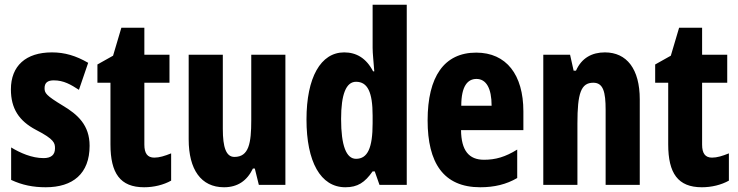

<svg xmlns="http://www.w3.org/2000/svg" viewBox="-20 -780 3115 810"><path d="M358 -165C358 -252 308 -297 244 -335C175 -377 168 -387 168 -408C168 -431 181 -441 207 -441C249 -441 279 -423 313 -401L352 -515C300 -545 253 -559 199 -559C89 -559 26 -502 26 -403C26 -322 60 -270 132 -232C210 -192 212 -176 212 -154C212 -127 196 -113 164 -113C114 -113 65 -135 27 -158V-21C74 1 120 10 173 10C287 10 358 -47 358 -165Z M631 -115C602 -115 589 -133 589 -170V-431H695V-549H589V-663H492L457 -545L391 -508V-431H446V-171C446 -49 487 10 588 10C629 10 670 0 702 -18V-133C675 -122 652 -115 631 -115Z M1184 -549H1040V-273C1040 -176 1030 -118 969 -118C934 -118 920 -158 920 -236V-549H776V-192C776 -65 828 10 925 10C982 10 1022 -17 1047 -69H1055L1072 0H1184Z M1437 10C1489 10 1519 -10 1552 -57H1561L1581 0H1696V-760H1552V-578C1552 -553 1556 -523 1559 -479H1554C1525 -535 1483 -559 1432 -559C1333 -559 1273 -453 1273 -276C1273 -98 1332 10 1437 10ZM1482 -110C1441 -110 1419 -165 1419 -278C1419 -382 1440 -435 1482 -435C1531 -435 1552 -391 1552 -292V-260C1552 -156 1531 -110 1482 -110Z M1989 -558C1854 -558 1784 -457 1784 -272C1784 -94 1850 10 2006 10C2065 10 2116 -2 2162 -29V-149C2112 -118 2071 -106 2022 -106C1958 -106 1926 -145 1925 -231H2188V-310C2188 -465 2116 -558 1989 -558ZM1990 -447C2031 -447 2054 -408 2054 -334H1926C1926 -417 1953 -447 1990 -447Z M2532 -559C2478 -559 2434 -536 2410 -482H2400L2385 -549H2272V0H2416V-259C2416 -387 2431 -431 2483 -431C2525 -431 2535 -392 2535 -317V0H2679V-361C2679 -489 2624 -559 2532 -559Z M2984 -115C2955 -115 2942 -133 2942 -170V-431H3048V-549H2942V-663H2845L2810 -545L2744 -508V-431H2799V-171C2799 -49 2840 10 2941 10C2982 10 3023 0 3055 -18V-133C3028 -122 3005 -115 2984 -115Z"/></svg>

Font: Noto Sans Gurmukhi UI ExtraCondensed ExtraBold
Style: Regular
Weight: 800
Width: 2
Designer: Jelle Bosma - Monotype Design Team
Foundry: Monotype Imaging Inc.
Version: Version 2.004